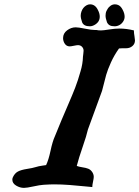

<svg xmlns="http://www.w3.org/2000/svg" viewBox="-20 -870 656 905"><path d="M450.2 -791Q450.2 -784.2 447.8 -776.9Q445.3 -769.5 440.4 -764.2Q435.5 -758.8 429.7 -754.9Q423.8 -751 417 -748.5Q410.2 -746.1 403.3 -746.1Q375 -746.1 367.2 -764.6Q360.4 -784.2 360.4 -795.9Q360.4 -805.7 363.8 -815.4Q367.2 -825.2 373 -832.5Q378.9 -839.8 387.2 -844.7Q395.5 -849.6 404.3 -849.6Q428.7 -849.6 441.4 -823.2Q450.2 -806.6 450.2 -791ZM567.4 -791Q567.4 -779.3 560.5 -768.6Q553.7 -757.8 543 -752Q532.2 -746.1 520.5 -746.1Q505.9 -746.1 497.6 -750.5Q489.3 -754.9 484.4 -764.6Q477.5 -784.2 477.5 -795.9Q477.5 -801.8 478.5 -807.6Q479.5 -813.5 481.9 -818.4Q484.4 -823.2 487.3 -828.1Q490.2 -833 494.1 -836.9Q498 -840.8 502.4 -843.8Q506.8 -846.7 511.7 -848.1Q516.6 -849.6 521.5 -849.6Q530.3 -849.6 537.6 -846.2Q544.9 -842.8 549.8 -836.9Q554.7 -831.1 558.6 -823.2Q567.4 -806.6 567.4 -791ZM92.8 15.6Q74.2 15.6 56.2 4.9Q38.1 -5.9 38.1 -23.4Q38.1 -29.3 41 -35.2Q49.8 -53.7 64.5 -61.5Q79.1 -69.3 106.9 -73.7Q134.8 -78.1 146.5 -82Q155.3 -85 163.1 -86.4Q170.9 -87.9 180.7 -89.4Q190.4 -90.8 197.3 -91.8Q209 -116.2 218.3 -159.7Q227.5 -203.1 238.3 -226.6Q243.2 -238.3 252.9 -262.2Q262.7 -286.1 269.5 -302.7Q281.2 -331.1 301.3 -377Q321.3 -422.9 334.5 -457Q347.7 -491.2 359.4 -533.2Q370.1 -568.4 371.1 -603.5Q371.1 -605.5 372.6 -615.7Q374 -626 374 -630.9Q374 -641.6 366.7 -649.4Q359.4 -657.2 347.7 -657.2Q341.8 -657.2 328.1 -654.3Q314.5 -651.4 308.6 -651.4Q293.9 -651.4 285.6 -663.6Q277.3 -675.8 277.3 -690.4Q277.3 -712.9 296.4 -727.1Q315.4 -741.2 336.9 -741.2Q349.6 -741.2 380.4 -734.9Q411.1 -728.5 428.7 -728.5H435.5Q442.4 -726.6 456.1 -726.6Q466.8 -726.6 494.1 -731Q521.5 -735.4 543 -735.4Q576.2 -735.4 611.3 -726.6V-721.7Q611.3 -713.9 613.8 -699.7Q616.2 -685.5 616.2 -679.7Q616.2 -663.1 604 -652.8Q591.8 -642.6 575.2 -642.6H557.6Q546.9 -642.6 541 -641.6Q518.6 -610.4 502.9 -575.7Q487.3 -541 480.5 -517.1Q473.6 -493.2 460.9 -441.4L394.5 -259.8Q387.7 -229.5 369.6 -177.7Q351.6 -126 341.8 -87.9Q351.6 -84 368.2 -81.5Q384.8 -79.1 396 -74.7Q407.2 -70.3 415 -58.6Q421.9 -47.9 421.9 -36.1Q421.9 -29.3 418.5 -13.7Q415 2 415 11.7Q409.2 11.7 378.9 8.3Q348.6 4.9 309.1 2Q269.5 -1 234.4 -1Q216.8 -1 185.5 1Q168 2 137.2 8.8Q106.4 15.6 92.8 15.6Z"/></svg>

Font: Essays1743
Style: Italic
Weight: 500
Italic angle: -10°
Designer: Based on the typeface in a 1743 English translation of the essays of Montaigne.  PostScript/TrueType font designed by Jo
Version: Version 002.100